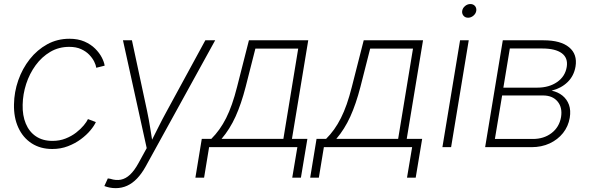

<svg xmlns="http://www.w3.org/2000/svg" viewBox="-20 -745 2981 972"><path d="M244.6 9.3Q184.6 9.3 140.4 -19.3Q96.2 -47.9 72.8 -98.9Q49.3 -149.9 50.8 -216.8Q51.8 -279.3 72.5 -338.6Q93.3 -397.9 130.6 -445.3Q168 -492.7 219 -520.8Q270 -548.8 331.5 -548.8Q375 -548.8 407.5 -534.7Q439.9 -520.5 461.7 -498.8Q483.4 -477.1 495.4 -453.9Q507.3 -430.7 509.8 -412.6L467.3 -401.9Q465.8 -415 457 -432.9Q448.2 -450.7 431.9 -467.8Q415.5 -484.9 390.6 -496.3Q365.7 -507.8 330.6 -507.8Q277.3 -507.8 234.4 -482.4Q191.4 -457 160.4 -414.6Q129.4 -372.1 112.5 -320.1Q95.7 -268.1 94.7 -214.8Q93.3 -160.6 110.6 -119.1Q127.9 -77.6 162.1 -54.7Q196.3 -31.7 245.6 -31.7Q281.7 -31.7 312 -43.7Q342.3 -55.7 365.5 -73.7Q388.7 -91.8 404.1 -110.4Q419.4 -128.9 425.3 -142.1L465.3 -127Q457 -108.4 437.7 -85.2Q418.5 -62 389.6 -40.5Q360.8 -19 324.2 -4.9Q287.6 9.3 244.6 9.3Z M508.3 196.8 525.9 158.2 538.6 160.2Q566.9 169.4 591.8 164.6Q616.7 159.7 638.7 138.9Q660.6 118.2 681.2 80.6L722.7 4.9L602.5 -541H647.9L724.6 -183.1Q733.4 -141.6 740 -99.6Q746.6 -57.6 753.4 -16.6H739.3Q760.3 -57.6 781 -99.6Q801.8 -141.6 824.7 -183.1L1019.5 -541H1069.3L717.8 97.2Q697.3 134.3 673.8 158.7Q650.4 183.1 623.5 195.3Q596.7 207.5 565.4 207.5Q549.8 207.5 535.4 204.6Q521 201.7 508.3 196.8Z M969.2 154.3 1001.5 -42H1049.8Q1071.8 -64 1090.3 -89.8Q1108.9 -115.7 1124.8 -147.2Q1140.6 -178.7 1154.3 -217.8Q1168 -256.8 1180.2 -305.2L1240.2 -541H1540.5L1458 -42H1536.1L1503.4 154.3H1459.5L1485.4 0H1038.6L1013.2 154.3ZM1101.6 -42H1414.6L1489.7 -499H1272.9L1223.6 -305.2Q1201.2 -218.3 1172.4 -154.8Q1143.6 -91.3 1101.6 -42Z M1550.3 154.3 1582.5 -42H1630.9Q1652.8 -64 1671.4 -89.8Q1689.9 -115.7 1705.8 -147.2Q1721.7 -178.7 1735.4 -217.8Q1749 -256.8 1761.2 -305.2L1821.3 -541H2121.6L2039.1 -42H2117.2L2084.5 154.3H2040.5L2066.4 0H1619.6L1594.2 154.3ZM1682.6 -42H1995.6L2070.8 -499H1854L1804.7 -305.2Q1782.2 -218.3 1753.4 -154.8Q1724.6 -91.3 1682.6 -42Z M2219.7 0 2309.1 -541H2353L2263.7 0ZM2349.6 -655.3Q2335 -655.3 2326.4 -665.5Q2317.9 -675.8 2319.8 -689.9Q2322.3 -704.6 2334.5 -714.6Q2346.7 -724.6 2361.3 -724.6Q2376 -724.6 2384.5 -714.6Q2393.1 -704.6 2391.1 -689.9Q2388.7 -675.8 2376.5 -665.5Q2364.3 -655.3 2349.6 -655.3Z M2436 0 2525.4 -541H2731.9Q2818.4 -541 2861.1 -505.6Q2903.8 -470.2 2893.6 -408.2Q2885.7 -360.8 2853.3 -329.3Q2820.8 -297.9 2772.5 -286.1Q2804.7 -279.3 2827.4 -261Q2850.1 -242.7 2860.4 -214.4Q2870.6 -186 2864.3 -148.4Q2856.9 -105 2830.3 -71.5Q2803.7 -38.1 2762.7 -19Q2721.7 0 2670.9 0ZM2485.4 -41.5H2677.7Q2733.4 -41.5 2772.5 -71.5Q2811.5 -101.6 2820.3 -152.3Q2828.1 -200.7 2802.7 -231.2Q2777.3 -261.7 2729 -261.7H2522ZM2528.3 -301.3H2699.7Q2759.3 -301.3 2800.3 -329.6Q2841.3 -357.9 2849.1 -406.2Q2856.4 -451.7 2824 -475.6Q2791.5 -499.5 2725.1 -499.5H2561Z"/></svg>

Font: Inter 17pt ExtraLight
Style: Italic
Weight: 250
Italic angle: -9.3988°
Version: Version 4.001;git-66647c0bb